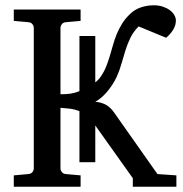

<svg xmlns="http://www.w3.org/2000/svg" viewBox="-20 -707 693 727"><path d="M482.9 0V-32.2L340.8 -231.9V-92.8H280.8V-286.1Q261.2 -293.5 242.7 -295.7Q224.1 -297.9 209 -298.8V-68.8Q209 -62 214.1 -55.4Q219.2 -48.8 230 -47.9L285.2 -43V0H32.2V-43L86.9 -47.9Q97.7 -48.8 102.8 -55.4Q107.9 -62 107.9 -68.8V-602.1Q107.9 -608.9 102.8 -615.5Q97.7 -622.1 86.9 -623L32.2 -627.9V-670.9H285.2V-627.9L230 -623Q219.2 -622.1 214.1 -615.5Q209 -608.9 209 -602.1V-350.1Q230.5 -350.1 246.3 -352.3Q262.2 -354.5 280.8 -361.8V-570.8H340.8V-395Q347.7 -400.4 353 -406.2Q358.4 -412.1 362.8 -418.9Q375 -437 382.6 -456.5Q390.1 -476.1 396.2 -496.3Q402.3 -516.6 408 -536.9Q413.6 -557.1 421.6 -576.9Q429.7 -596.7 441.4 -616Q453.1 -635.3 471.2 -652.8Q489.3 -670.9 513.2 -679Q537.1 -687 563 -687Q580.6 -687 595.7 -682.1Q610.8 -677.2 622.1 -669.2Q633.3 -661.1 639.6 -650.6Q646 -640.1 646 -628.9Q646 -611.8 636 -595Q626 -578.1 608.9 -564L504.9 -606.9Q484.9 -586.9 473.9 -564.2Q462.9 -541.5 455.1 -516.8Q447.3 -492.2 440.2 -466.6Q433.1 -440.9 421.9 -416Q414.6 -400.4 405.3 -386.2Q396 -372.1 385.5 -359.6Q375 -347.2 363.5 -337.4Q352.1 -327.6 340.8 -321.8Q365.7 -319.3 382.6 -309.3Q399.4 -299.3 412.1 -280.8L576.2 -47.9L647.9 -43V0Z"/></svg>

Font: Charis SIL
Style: Regular
Weight: 400
Foundry: SIL International
Version: Version 4.112